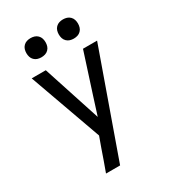

<svg xmlns="http://www.w3.org/2000/svg" viewBox="-225 -1066 1051 1180"><g transform="rotate(-30 300.0 -476.5)"><path d="M171 0Q185 -38 198.5 -76Q212 -114 225 -152L251 -224L68 -735H168L301 -327L342 -456L432 -735H532L271 0ZM415 -817Q401 -817 388 -821Q375 -825 365 -835Q355 -845 351 -858Q347 -871 347 -885Q347 -899 351 -912Q355 -925 365 -935Q375 -945 388 -949Q401 -953 415 -953Q429 -953 442 -949Q455 -945 465 -935Q475 -925 479 -912Q483 -899 483 -885Q483 -871 479 -858Q475 -845 465 -835Q455 -825 442 -821Q429 -817 415 -817ZM185 -817Q171 -817 158 -821Q145 -825 135 -835Q125 -845 121 -858Q117 -871 117 -885Q117 -899 121 -912Q125 -925 135 -935Q145 -945 158 -949Q171 -953 185 -953Q199 -953 212 -949Q225 -945 235 -935Q245 -925 249 -912Q253 -899 253 -885Q253 -871 249 -858Q245 -845 235 -835Q225 -825 212 -821Q199 -817 185 -817Z"/></g></svg>

Font: Iosevka Medium Extended
Style: Regular
Weight: 500
Width: 7
Monospace: yes
Designer: Belleve Invis
Foundry: Belleve Invis
Version: Version 32.5.0; ttfautohint (v1.8.4)